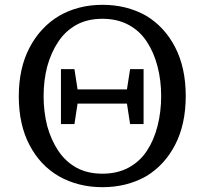

<svg xmlns="http://www.w3.org/2000/svg" viewBox="-20 -762 849 797"><path d="M279 -247H233V-475H279H289L302 -391H507L520 -475H530H576V-247H530H520L507 -332H302L289 -247ZM176 -486Q161 -428 161 -363Q161 -298 176 -239Q192 -181 222 -136Q252 -91 297.5 -66Q343 -41 405 -41Q467 -41 513.5 -66Q560 -91 589.5 -135.5Q619 -180 634 -239Q649 -298 649 -363Q649 -428 634 -486Q619 -544 589.5 -589Q560 -634 513.5 -659Q467 -684 405 -684Q343 -684 297.5 -659Q252 -634 222 -589Q192 -544 176 -486ZM586 -30Q506 15 405.5 15Q305 15 225 -30Q147 -75 102.5 -160Q58 -245 58 -362Q58 -479 102.5 -564Q147 -649 225 -696Q305 -742 405.5 -742Q506 -742 586 -697Q663 -651 707 -566Q751 -481 751 -363.5Q751 -246 707 -161Q663 -76 586 -30Z"/></svg>

Font: Early Summer Mincho Screen
Style: Regular
Weight: 400
Designer: GuiWonder
Version: Version 1.002